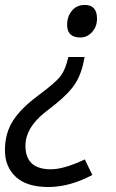

<svg xmlns="http://www.w3.org/2000/svg" viewBox="-22 -563 469 778"><path d="M321.8 -543Q371.1 -543 371.1 -486.8Q371.1 -455.6 351.3 -433.3Q331.5 -411.1 303.7 -411.1Q250 -411.1 250 -461.9Q250 -496.6 269.5 -519.8Q289.1 -543 321.8 -543ZM81.1 27.8Q81.1 123 184.1 123Q236.8 123 321.8 83L352.1 146Q260.3 194.8 173.8 194.8Q86.9 194.8 42.5 154.1Q-2 113.3 -2 45.4Q-2 -22.5 30.3 -73.2Q62.5 -124 133.8 -176.8Q205.1 -229.5 224.6 -256.3Q244.1 -283.2 254.9 -332H320.8Q310.1 -268.6 285.6 -228.5Q261.2 -188.5 205.1 -143.1L158.7 -106.4Q81.1 -44.4 81.1 27.8Z"/></svg>

Font: OpenSans-Italic
Style: Italic
Weight: 400
Italic angle: -12°
Foundry: Ascender Corporation
Version: Version 1.10